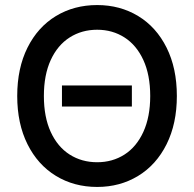

<svg xmlns="http://www.w3.org/2000/svg" viewBox="-20 -737 775 767"><path d="M506.8 -311.5H227.5V-395.5H506.8ZM368.2 9.8Q275.9 9.8 203.4 -34.4Q130.9 -78.6 89.8 -160.9Q48.8 -243.2 48.8 -353.5Q48.8 -464.4 89.8 -546.6Q130.9 -628.9 203.4 -672.9Q275.9 -716.8 368.2 -716.8Q459.5 -716.8 532 -672.9Q604.5 -628.9 645.5 -546.6Q686.5 -464.4 686.5 -353.5Q686.5 -243.2 645.5 -160.9Q604.5 -78.6 532 -34.4Q459.5 9.8 368.2 9.8ZM368.2 -618.2Q306.6 -618.2 258.3 -587.4Q210 -556.6 182.6 -497.1Q155.3 -437.5 155.3 -353.5Q155.3 -269.5 182.6 -210Q210 -150.4 258.3 -119.6Q306.6 -88.9 368.2 -88.9Q429.2 -88.9 477.3 -119.6Q525.4 -150.4 552.7 -210.2Q580.1 -270 580.1 -353.5Q580.1 -437.5 552.7 -497.1Q525.4 -556.6 477.3 -587.4Q429.2 -618.2 368.2 -618.2Z"/></svg>

Font: Pretendard Std Medium
Style: Regular
Weight: 500
Designer: Base glyphs from Inter by Rasmus Andersson; Hangeul glyphs from Noto Sans CJK(Source Han Sans) by Jang Soo-young and Kan
Foundry: Kil Hyung-jin
Version: Version 1.309